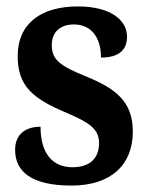

<svg xmlns="http://www.w3.org/2000/svg" viewBox="-20 -567 460 597"><path d="M202 10C326 10 393 -55 393 -158C393 -252 339 -292 246 -330C167 -362 141 -381 141 -427C141 -467 167 -491 210 -491C260 -491 294 -455 294 -388C349 -388 375 -411 375 -453C375 -501 329 -547 222 -547C110 -547 35 -496 35 -392C35 -299 83 -260 185 -217C258 -186 288 -166 288 -122C288 -78 263 -47 205 -47C142 -47 106 -92 106 -173C65 -173 27 -154 27 -101C27 -34 77 10 202 10Z"/></svg>

Font: Noto Serif Sinhala Condensed
Style: Bold
Weight: 700
Width: 3
Designer: Jelle Bosma - Monotype Design Team
Foundry: Monotype Imaging Inc.
Version: Version 2.007